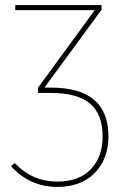

<svg xmlns="http://www.w3.org/2000/svg" viewBox="-20 -539 478 756"><path d="M181 -194Q407 -194 407 -2Q407 87 353 142Q299 197 206 197Q97 197 23 115L38 103Q107 176 206 176Q291 176 337.5 127.5Q384 79 384 -2Q384 -90 334 -131.5Q284 -173 181 -173H130V-194L353 -499H40V-519H380V-501L155 -194Z"/></svg>

Font: FiraGO Thin
Style: Regular
Weight: 100
Designer: bBox Type
Foundry: bBox Type GmbH
Version: Version 1.001;PS 001.001;hotconv 1.0.88;makeotf.lib2.5.64775